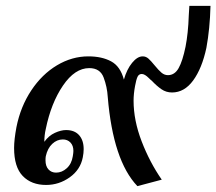

<svg xmlns="http://www.w3.org/2000/svg" viewBox="-20 -620 737 654"><path d="M347 -290Q345 -324 333 -356Q321 -388 284 -388Q235 -388 194.5 -328.5Q154 -269 136 -181Q131 -160 131 -137Q146 -158 167 -167.5Q188 -177 205 -177Q234 -177 249.5 -159.5Q265 -142 265 -112Q265 -99 262 -84Q254 -42 217.5 -16Q181 10 137 10Q87 10 57.5 -20.5Q28 -51 28 -116Q28 -144 36 -187Q50 -257 86.5 -312Q123 -367 174 -397.5Q225 -428 281 -428Q327 -428 358.5 -411Q390 -394 402 -349Q412 -384 430 -406Q448 -428 466 -428Q477 -428 485.5 -420.5Q494 -413 507 -397Q520 -381 530 -372.5Q540 -364 552 -364Q575 -364 588.5 -388Q602 -412 612 -461Q621 -507 623 -567L625 -600H697Q695 -522 683 -457Q668 -387 638 -346Q608 -305 566 -305Q546 -305 530 -316Q514 -327 497 -345Q494 -347 487 -354Q480 -361 474 -364.5Q468 -368 463 -368Q453 -368 448.5 -358.5Q444 -349 440 -327Q435 -300 435 -277Q435 -210 462.5 -138.5Q490 -67 531 -8L448 14Q365 -73 347 -290ZM228 -88Q230 -100 230 -106Q230 -124 220 -134.5Q210 -145 194 -145Q174 -145 158 -130Q142 -115 136 -88Q135 -83 135 -74Q135 -54 145 -43Q155 -32 171 -32Q191 -32 207.5 -47Q224 -62 228 -88Z"/></svg>

Font: Trirong Medium
Style: Italic
Weight: 500
Italic angle: -12°
Designer: Katatrad Team
Foundry: CadsonDemak
Version: Version 1.001